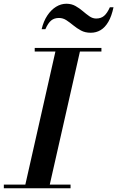

<svg xmlns="http://www.w3.org/2000/svg" viewBox="-62 -1006 626 1026"><path d="M69 0 238.5 -750H369.5L199.5 0ZM-41.5 0V-19.5H315V0ZM123.5 -730.5V-750H480V-730.5ZM423 -831Q393 -831 370.8 -843Q348.5 -855 329.8 -870.5Q311 -886 292.8 -898Q274.5 -910 253 -910Q228 -910 211.5 -896.5Q195 -883 180.5 -850H160.5Q170.5 -892.5 190.8 -923Q211 -953.5 237.5 -969.8Q264 -986 292.5 -986Q320 -986 341.2 -974Q362.5 -962 380.5 -946.5Q398.5 -931 415.8 -919Q433 -907 452 -907Q477.5 -907 494.2 -921.2Q511 -935.5 525 -967H544.5Q534.5 -919.5 517 -889.5Q499.5 -859.5 475.8 -845.2Q452 -831 423 -831Z"/></svg>

Font: Bodoni Moda 11pt SemiBold
Style: Italic
Weight: 600
Italic angle: -13°
Designer: Owen Earl
Foundry: indestructible type
Version: Version 2.004